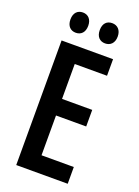

<svg xmlns="http://www.w3.org/2000/svg" viewBox="-166 -964 746 1034"><g transform="rotate(20 207.0 -447.5)"><path d="M72 -837C72 -798 94 -779 123 -779C153 -779 174 -799 174 -837C174 -874 153 -895 123 -895C94 -895 72 -876 72 -837ZM240 -837C240 -799 261 -779 291 -779C321 -779 343 -799 343 -837C343 -874 321 -895 291 -895C261 -895 240 -876 240 -837ZM361 0V-96H176V-324H349V-419H176V-619H361V-714H66V0Z"/></g></svg>

Font: Noto Sans Display Condensed Medium
Style: Regular
Weight: 500
Width: 3
Designer: Monotype Design Team
Foundry: Monotype Imaging Inc.
Version: Version 1.900